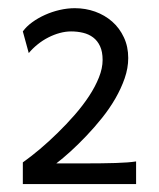

<svg xmlns="http://www.w3.org/2000/svg" viewBox="-20 -803 394 476"><path d="M317.4 -346.7H36.6V-400.4Q56.6 -414.6 78.9 -433.3Q101.1 -452.1 123 -473.6Q145 -495.1 165.3 -518.3Q185.5 -541.5 200.9 -564.9Q216.3 -588.4 225.3 -611.1Q234.4 -633.8 234.4 -654.3Q234.4 -674.8 228 -688.5Q221.7 -702.1 210.9 -710.2Q200.2 -718.3 186 -721.7Q171.9 -725.1 156.2 -725.1Q142.6 -725.1 128.2 -721.2Q113.8 -717.3 99.9 -710.2Q85.9 -703.1 73.5 -693.1Q61 -683.1 51.3 -671.4L36.6 -725.1Q45.4 -737.3 59.8 -747.8Q74.2 -758.3 91.6 -766.1Q108.9 -773.9 127.9 -778.3Q147 -782.7 165.5 -782.7Q191.9 -782.7 215.8 -774.2Q239.7 -765.6 258.1 -749.5Q276.4 -733.4 287.1 -710.4Q297.9 -687.5 297.9 -659.2Q297.9 -634.3 289.1 -608.9Q280.3 -583.5 265.9 -558.6Q251.5 -533.7 232.7 -510.3Q213.9 -486.8 194.1 -466.1Q174.3 -445.3 155 -427.7Q135.7 -410.2 119.6 -397.9H190.4Q233.9 -397.9 266.8 -398.9Q299.8 -399.9 317.4 -402.8Z"/></svg>

Font: Andika Basic
Style: Regular
Weight: 400
Designer: Annie Olsen & Victor Gaultney
Foundry: SIL International
Version: Version 1.000